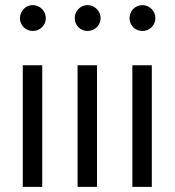

<svg xmlns="http://www.w3.org/2000/svg" viewBox="-20 -730 682 750"><path d="M108 -710C80 -710 58 -687 58 -659C58 -631 80 -609 108 -609C136 -609 159 -631 159 -659C159 -687 136 -710 108 -710ZM69 -475V0H145V-475Z M322 -710C294 -710 272 -687 272 -659C272 -631 294 -609 322 -609C350 -609 373 -631 373 -659C373 -687 350 -710 322 -710ZM283 -475V0H359V-475Z M536 -710C508 -710 486 -687 486 -659C486 -631 508 -609 536 -609C564 -609 587 -631 587 -659C587 -687 564 -710 536 -710ZM497 -475V0H573V-475Z"/></svg>

Font: Mint Spirit
Style: Regular
Weight: 400
Designer: HARENDAL Hirwen
Foundry: Arkandis Digital Foundry.
Version: Version 1.004;FFEdit